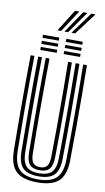

<svg xmlns="http://www.w3.org/2000/svg" viewBox="-119 -1189 685 1252"><g transform="rotate(10 223.5 -563.5)"><path d="M223.8 9Q126 9 82.1 -32.3Q38.3 -73.6 37 -170.5Q36.1 -244.3 35.5 -322.4Q34.9 -400.5 34.9 -480.7Q34.9 -561 35.4 -641.4Q36 -721.8 37 -800H62Q61 -724.2 60.4 -644.3Q59.8 -564.4 59.8 -483.6Q59.8 -402.9 60.4 -324Q61 -245.1 62 -170.8Q63.3 -85.6 100.7 -48.3Q138.1 -11.1 223.8 -11.1Q309 -11.1 346.3 -48.3Q383.5 -85.6 384.8 -170.8Q385.9 -244.6 386.4 -322.7Q386.9 -400.7 386.9 -480.9Q386.9 -561.1 386.4 -641.6Q386 -722 384.8 -800H409.7Q411.1 -698.9 411.6 -592.7Q412.1 -486.5 411.6 -379.8Q411.2 -273.2 409.7 -170.5Q408.4 -73.4 364.7 -32.2Q321 9 223.8 9ZM223.8 -31.2Q151.6 -31.2 119.8 -63.4Q88 -95.5 86.9 -170.3Q86 -250.7 85.4 -327.2Q84.8 -403.7 84.8 -479.9Q84.8 -556.1 85.3 -635.3Q85.8 -714.4 86.9 -800H111.9Q110.8 -716.3 110.2 -636Q109.6 -555.6 109.7 -477.7Q109.8 -399.8 110.4 -323.4Q110.9 -247 111.9 -171.3Q112.8 -106.7 138.6 -79Q164.5 -51.3 223.8 -51.3Q282.8 -51.3 308.4 -79.1Q334 -106.8 334.9 -171.3Q336 -246.5 336.5 -324.8Q337 -403.1 337 -482.7Q337 -562.4 336.5 -642.2Q336 -722 334.9 -800H359.8Q360.9 -715 361.4 -634.5Q361.9 -553.9 361.9 -476.4Q361.9 -398.9 361.3 -322.8Q360.8 -246.7 359.8 -170.3Q358.9 -96 327.5 -63.6Q296.1 -31.2 223.8 -31.2ZM223.8 -71.5Q178.4 -71.5 158.1 -94.5Q137.7 -117.6 136.8 -172.1Q135.5 -269.7 135 -375.1Q134.5 -480.5 135 -588.2Q135.4 -695.9 136.8 -800H161.8Q160.9 -725.6 160.3 -649.1Q159.7 -572.6 159.7 -494Q159.7 -415.5 160.2 -335Q160.7 -254.5 162.1 -172.1Q162.7 -127.9 177.2 -109.7Q191.7 -91.6 223.8 -91.6Q255.4 -91.6 269.7 -109.7Q284 -127.9 284.7 -172.1Q286.4 -280.6 286.8 -385.6Q287.3 -490.5 286.8 -593.7Q286.3 -696.9 284.9 -800H309.9Q311 -724.8 311.5 -645.2Q312 -565.6 312 -485Q312 -404.5 311.5 -325.4Q311 -246.4 309.9 -172.1Q309 -117.4 288.8 -94.4Q268.6 -71.5 223.8 -71.5ZM247.6 -925.5V-945.6H356.3V-925.5ZM92.8 -845V-865.1H201.5V-845ZM92.8 -885.2V-905.4H201.5V-885.2ZM92.8 -925.5V-945.6H201.5V-925.5ZM247.6 -845V-865.1H356.3V-845ZM247.6 -885.2V-905.4H356.3V-885.2ZM180.9 -990.4 271.8 -1135.7H299.6L204.8 -990.4ZM273.7 -990.4 379.7 -1135.7H407.5L297.7 -990.4ZM227.4 -990.4 325.8 -1135.7H353.5L251.2 -990.4Z"/></g></svg>

Font: Big Shoulders Inline Display SC Thin
Style: Regular
Weight: 100
Designer: Patric King
Foundry: XO Type Co
Version: Version 2.002